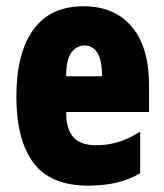

<svg xmlns="http://www.w3.org/2000/svg" viewBox="-20 -582 522 612"><path d="M246.1 -562Q345.2 -562 400.1 -496.8Q455.1 -431.6 455.1 -310.1V-225.1H190.9Q190.9 -169.4 214.1 -144.3Q237.3 -119.1 285.2 -119.1Q323.2 -119.1 356 -128.9Q388.7 -138.7 426.8 -162.1V-29.8Q391.1 -8.8 350.1 0.5Q309.1 9.8 261.2 9.8Q141.1 9.8 86.7 -63Q32.2 -135.7 32.2 -273.9Q32.2 -412.6 86.2 -487.3Q140.1 -562 246.1 -562ZM250 -437Q224.6 -437 207.8 -415Q190.9 -393.1 190.9 -338.9H305.2Q305.2 -391.6 290 -414.3Q274.9 -437 250 -437Z"/></svg>

Font: Open Sans Condensed ExtraBold
Style: Regular
Weight: 800
Width: 3
Designer: Monotype Design Team
Foundry: Monotype Imaging Inc.
Version: Version 3.000; ttfautohint (v1.8.4)